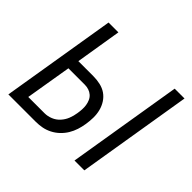

<svg xmlns="http://www.w3.org/2000/svg" viewBox="-167 -947 1160 1160"><g transform="rotate(45 412.5 -367.5)"><path d="M597 0 718 -735H802L681 0ZM32 0 153 -735H237L189 -441H317Q347 -441 376 -434.5Q405 -428 427.5 -412.5Q450 -397 465.5 -373Q481 -349 488 -321Q495 -293 494.5 -263Q494 -233 489 -203Q485 -177 476.5 -150.5Q468 -124 453.5 -100Q439 -76 418 -56Q397 -36 371.5 -23Q346 -10 319.5 -5Q293 0 267 0ZM267 -74Q293 -74 319 -84.5Q345 -95 364 -116Q383 -137 393 -162.5Q403 -188 407 -215Q410 -233 411 -251Q412 -269 409.5 -286Q407 -303 400 -319Q393 -335 380.5 -346Q368 -357 351.5 -362.5Q335 -368 317 -368H177L128 -74Z"/></g></svg>

Font: Iosevka Aile
Style: Italic
Weight: 400
Italic angle: -9°
Designer: Belleve Invis
Foundry: Belleve Invis
Version: Version 28.0.1; ttfautohint (v1.8.4)